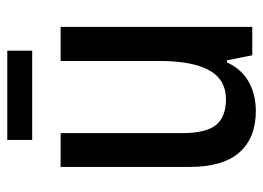

<svg xmlns="http://www.w3.org/2000/svg" viewBox="-120 -610 739 540"><g transform="rotate(-90 250.0 -339.5)"><path d="M208 10Q133 10 92 -36Q51 -82 51 -177V-539H146V-199Q146 -130 169 -102Q192 -74 241 -74Q297 -74 323 -121.5Q349 -169 349 -261V-539H445V0H365L351 -71H345Q326 -30 290.5 -10Q255 10 208 10ZM127 -619V-689H378V-619Z"/></g></svg>

Font: Noto Sans Mono ExtraCondensed Medium
Style: Regular
Weight: 500
Width: 2
Designer: Monotype Design Team
Foundry: Monotype Imaging Inc.
Version: Version 2.014